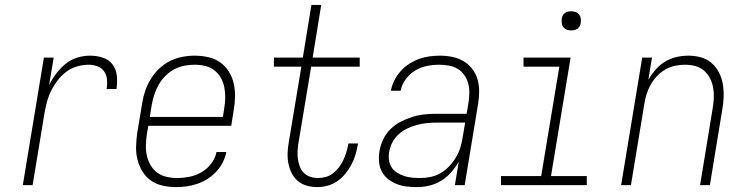

<svg xmlns="http://www.w3.org/2000/svg" viewBox="-20 -755 3040 783"><path d="M73 0 159 -520H199L180 -407Q192 -432 209 -454.5Q226 -477 247.5 -494.5Q269 -512 295 -520Q321 -528 347 -528Q374 -528 399 -520Q424 -512 439 -492Q454 -472 456.5 -445.5Q459 -419 455 -392H415Q418 -411 416.5 -430Q415 -449 405 -463.5Q395 -478 377.5 -484.5Q360 -491 341 -491Q318 -491 294 -484Q270 -477 250 -462Q230 -447 214.5 -426.5Q199 -406 188 -383.5Q177 -361 171 -337.5Q165 -314 161 -291L113 0Z M698 8Q670 8 643 2Q616 -4 595 -19Q574 -34 560.5 -56.5Q547 -79 540.5 -105Q534 -131 535 -159Q536 -187 540 -215L560 -335Q564 -361 572.5 -385.5Q581 -410 595 -433Q609 -456 629 -475Q649 -494 673 -506Q697 -518 723 -523Q749 -528 774 -528Q802 -528 829 -522Q856 -516 877.5 -501Q899 -486 913 -463.5Q927 -441 933 -415Q939 -389 938.5 -361Q938 -333 933 -305L923 -242H585L579 -209Q576 -187 575 -165Q574 -143 578.5 -122Q583 -101 593.5 -82.5Q604 -64 620.5 -51.5Q637 -39 658.5 -34Q680 -29 702 -29Q727 -29 752.5 -34Q778 -39 801.5 -52.5Q825 -66 841.5 -88Q858 -110 863 -135H903Q899 -114 888.5 -93Q878 -72 862 -55Q846 -38 826.5 -25.5Q807 -13 785 -5.5Q763 2 741.5 5Q720 8 698 8ZM591 -278H889L894 -311Q898 -333 898.5 -355Q899 -377 895 -398Q891 -419 881 -437Q871 -455 854.5 -468Q838 -481 817 -486Q796 -491 774 -491Q753 -491 732 -487Q711 -483 691 -472.5Q671 -462 655 -446Q639 -430 628 -411Q617 -392 610 -371Q603 -350 599 -329Z M1274 8Q1251 8 1230.5 2Q1210 -4 1194.5 -17Q1179 -30 1169.5 -49Q1160 -68 1156 -89Q1152 -110 1153 -132.5Q1154 -155 1158 -177L1209 -483H1097V-520H1215L1250 -735H1290L1255 -520H1447V-483H1249L1197 -171Q1194 -154 1193.5 -137.5Q1193 -121 1195 -105.5Q1197 -90 1203 -75Q1209 -60 1219.5 -49.5Q1230 -39 1245.5 -34Q1261 -29 1278 -29Q1293 -29 1309 -33.5Q1325 -38 1338.5 -48.5Q1352 -59 1362.5 -73Q1373 -87 1380 -102Q1387 -117 1392 -133Q1397 -149 1400 -165L1401 -170H1440L1439 -163Q1435 -142 1429 -122Q1423 -102 1412.5 -82.5Q1402 -63 1387.5 -45.5Q1373 -28 1354.5 -15.5Q1336 -3 1315 2.5Q1294 8 1274 8Z M1681 8Q1659 8 1638 5.5Q1617 3 1598 -4.5Q1579 -12 1563 -24.5Q1547 -37 1537.5 -54.5Q1528 -72 1526 -93.5Q1524 -115 1527 -136Q1531 -161 1542 -185Q1553 -209 1571.5 -227.5Q1590 -246 1614 -258.5Q1638 -271 1662 -278.5Q1686 -286 1711 -288.5Q1736 -291 1760 -291H1883L1891 -339Q1894 -359 1894 -378.5Q1894 -398 1889 -416Q1884 -434 1873 -449.5Q1862 -465 1846 -474.5Q1830 -484 1810.5 -487.5Q1791 -491 1771 -491Q1746 -491 1721 -486Q1696 -481 1673.5 -467.5Q1651 -454 1634.5 -431.5Q1618 -409 1614 -385H1574Q1578 -406 1588 -426.5Q1598 -447 1613.5 -464.5Q1629 -482 1648.5 -494.5Q1668 -507 1688.5 -514.5Q1709 -522 1731 -525Q1753 -528 1774 -528Q1800 -528 1824.5 -523Q1849 -518 1869.5 -506Q1890 -494 1905 -475Q1920 -456 1927 -432.5Q1934 -409 1934 -383.5Q1934 -358 1930 -333L1875 0H1835L1851 -96Q1838 -73 1820 -52.5Q1802 -32 1779 -18Q1756 -4 1731 2Q1706 8 1681 8ZM1694 -29Q1715 -29 1736.5 -33.5Q1758 -38 1777.5 -49.5Q1797 -61 1812.5 -77.5Q1828 -94 1839.5 -113.5Q1851 -133 1857.5 -154Q1864 -175 1867 -196L1877 -255H1760Q1740 -255 1720 -253Q1700 -251 1680 -245.5Q1660 -240 1641 -231Q1622 -222 1606 -207.5Q1590 -193 1580 -174Q1570 -155 1567 -135Q1564 -118 1566.5 -101.5Q1569 -85 1577.5 -72Q1586 -59 1600 -50.5Q1614 -42 1629 -37Q1644 -32 1661 -30.5Q1678 -29 1694 -29Z M2373 0H2023V-37H2187L2261 -483H2115V-520H2307L2227 -37H2373ZM2310 -631Q2300 -631 2291.5 -634Q2283 -637 2277.5 -644Q2272 -651 2271 -660.5Q2270 -670 2271 -680Q2272 -686 2275 -692Q2278 -698 2284 -702Q2290 -706 2296.5 -707.5Q2303 -709 2309 -709Q2319 -709 2327.5 -706Q2336 -703 2341.5 -696Q2347 -689 2348.5 -679.5Q2350 -670 2348 -660Q2347 -654 2344 -648Q2341 -642 2335.5 -638Q2330 -634 2323 -632.5Q2316 -631 2310 -631Z M2513 0 2599 -520H2639L2624 -430Q2637 -452 2654 -471.5Q2671 -491 2693 -504Q2715 -517 2739 -522.5Q2763 -528 2787 -528Q2814 -528 2839 -521Q2864 -514 2882.5 -497.5Q2901 -481 2912.5 -458.5Q2924 -436 2928 -410.5Q2932 -385 2931 -358Q2930 -331 2925 -305L2875 0H2835L2886 -311Q2890 -332 2891 -353.5Q2892 -375 2888.5 -396Q2885 -417 2876 -435Q2867 -453 2851.5 -466.5Q2836 -480 2816 -485.5Q2796 -491 2774 -491Q2754 -491 2734 -487Q2714 -483 2695 -472.5Q2676 -462 2660.5 -446Q2645 -430 2634.5 -411.5Q2624 -393 2617.5 -373Q2611 -353 2608 -333L2553 0Z"/></svg>

Font: Iosevka Extralight Oblique
Style: Regular
Weight: 200
Italic angle: -9°
Monospace: yes
Designer: Belleve Invis
Foundry: Belleve Invis
Version: Version 32.5.0; ttfautohint (v1.8.4)